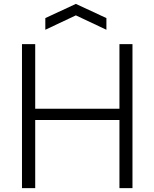

<svg xmlns="http://www.w3.org/2000/svg" viewBox="-20 -967 794 987"><path d="M93 -740H161V-408H594V-740H661V0H594V-350H161V0H93ZM213 -874 370 -947 527 -874V-814L370 -888L213 -814Z"/></svg>

Font: Plata Sans Light
Style: Regular
Weight: 300
Designer: Pablo Impallari, Andres Torresi, & Cristiano Sobral
Foundry: Pablo Impallari, Andres Torresi, & Cristiano Sobral
Version: Version 1.00;December 28, 2019;FontCreator 12.0.0.2547 64-bi